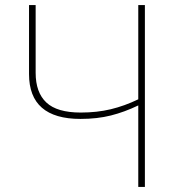

<svg xmlns="http://www.w3.org/2000/svg" viewBox="-20 -734 693 754"><path d="M523 0V-320Q469 -294 415.5 -280.5Q362 -267 296 -267Q94 -267 94 -443V-714H120V-448Q120 -371 162 -331.5Q204 -292 297 -292Q361 -292 415 -305Q469 -318 523 -344V-714H549V0Z"/></svg>

Font: Noto Sans UI Thin
Style: Regular
Weight: 250
Designer: Monotype Design Team
Foundry: Monotype Imaging Inc.
Version: Version 1.001